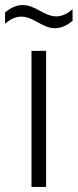

<svg xmlns="http://www.w3.org/2000/svg" viewBox="-26 -742 308 762"><path d="M99 0H157V-540H99ZM262 -705C242 -688 221 -677 197 -677C173.6 -677 153 -688.1 132 -699.3C110.8 -710.7 89.1 -722 64 -722C38 -722 16 -710 -6 -693V-648C14 -665 35 -676 59 -676C82.7 -676 103.3 -664.8 124 -653.4C145.2 -641.7 166.7 -630 192 -630C218 -630 240 -642 262 -659Z"/></svg>

Font: Resamitz
Style: Regular
Weight: 500
Designer: gluk
Foundry: gluk
Version: Version 0.047